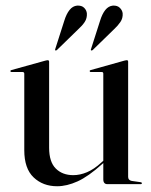

<svg xmlns="http://www.w3.org/2000/svg" viewBox="-20 -656 538 684"><path d="M348 -17V-78V-80.5V-393.5Q348 -396 346.8 -397.8Q345.5 -399.5 342 -399.5H303Q301.5 -399.5 300.5 -400.5Q299.5 -401.5 299.5 -402.5Q299.5 -404.5 300.5 -405.2Q301.5 -406 303.5 -406.5L423 -440Q427 -441 428.8 -441.2Q430.5 -441.5 432 -441.5Q434.5 -441.5 435.5 -440Q436.5 -438.5 436.5 -436V-26Q436.5 -20 439.5 -16.5Q442.5 -13 449 -11.5L480.5 -7Q483.5 -6.5 484.5 -5.5Q485.5 -4.5 485.5 -3Q485.5 -2 484.5 -1Q483.5 0 481 0H362Q355.5 0 351.8 -4.2Q348 -8.5 348 -17ZM66.5 -121V-393.5Q66.5 -396 65 -397.8Q63.5 -399.5 60 -399.5H21Q19 -399.5 18 -400.5Q17 -401.5 17 -402.5Q17 -404.5 18.2 -405.2Q19.5 -406 21 -406.5L141.5 -440Q145.5 -441 147 -441.2Q148.5 -441.5 150.5 -441.5Q152.5 -441.5 153.8 -440Q155 -438.5 155 -436V-130Q155 -79 178.8 -55.5Q202.5 -32 241 -32Q265 -32 290 -42.5Q315 -53 341 -77L357.5 -92L361.5 -87.5L344.5 -72Q294.5 -27 256.2 -9.8Q218 7.5 183.5 7.5Q133 7.5 99.8 -24Q66.5 -55.5 66.5 -121ZM209 -582Q216.5 -606.5 227.8 -620.5Q239 -634.5 254.5 -636Q271 -637 279.8 -628.2Q288.5 -619.5 289.5 -608Q290.5 -591 281.8 -577.8Q273 -564.5 259 -552L182.5 -477.5Q181 -476.5 179.5 -476.2Q178 -476 177 -476.5Q176 -477.5 176.2 -478.8Q176.5 -480 177 -482ZM336.5 -582Q344 -606.5 355.2 -620.5Q366.5 -634.5 382 -636Q398 -637 407 -628Q416 -619 417 -608Q418 -591 409 -577.8Q400 -564.5 386.5 -552L310 -477.5Q308.5 -476.5 307 -476.2Q305.5 -476 304.5 -476.5Q303.5 -477.5 303.5 -479Q303.5 -480.5 304.5 -482Z"/></svg>

Font: Fraunces 120pt
Style: Regular
Weight: 400
Version: Version 1.000;[b76b70a41]